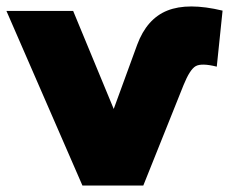

<svg xmlns="http://www.w3.org/2000/svg" viewBox="-21 -576 719 596"><path d="M234.9 0 -1 -542H206.1L332 -237.8L404.8 -437Q434.6 -517.6 498.5 -543.2Q562.5 -568.8 669.9 -543L651.9 -369.1Q604.5 -380.9 586.4 -370.6Q568.4 -360.4 548.8 -312L423.8 0Z"/></svg>

Font: Montserrat ExtraBold
Style: Regular
Weight: 800
Designer: Julieta Ulanovsky
Foundry: Julieta Ulanovsky
Version: Version 9.000